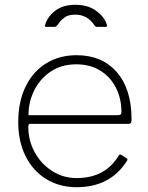

<svg xmlns="http://www.w3.org/2000/svg" viewBox="-20 -770 617 800"><path d="M299 -28Q418 -28 474 -121Q479 -129 485 -125L508 -110Q514 -106 509 -100Q440 10 299 10Q228 10 172.5 -24Q117 -58 86.5 -119.5Q56 -181 56 -261Q56 -347 87 -410Q118 -473 173 -506.5Q228 -540 299 -540Q405 -540 466.5 -469.5Q528 -399 528 -274V-269Q528 -262 525.5 -258Q523 -254 515 -254H104Q98 -254 98 -240Q98 -184 125 -135Q152 -86 198 -57Q244 -28 299 -28ZM469 -290Q479 -290 482.5 -293Q486 -296 486 -304Q486 -359 463 -404.5Q440 -450 397.5 -476Q355 -502 298 -502Q235 -502 190 -471Q145 -440 121.5 -391Q98 -342 99 -290ZM383 -658Q378 -658 374 -664Q344 -709 294 -709Q265 -709 250 -698Q235 -687 228 -677Q221 -667 219 -665Q216 -662 213.5 -660Q211 -658 207 -658H172Q165 -658 168 -666Q177 -699 209 -724.5Q241 -750 294 -750Q348 -750 382.5 -723.5Q417 -697 425 -667Q426 -665 426 -662Q426 -658 418 -658Z"/></svg>

Font: Libre Franklin Thin
Style: Regular
Weight: 250
Designer: Pablo Impallari, Rodrigo Fuenzalida
Foundry: Impallari Type
Version: Version 1.002; ttfautohint (v1.5)